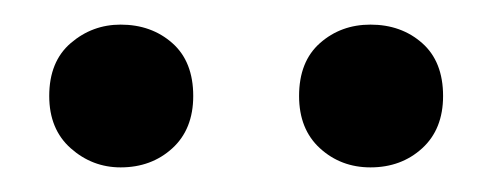

<svg xmlns="http://www.w3.org/2000/svg" viewBox="-20 -736 400 156"><path d="M281 -600Q257 -600 240 -615.5Q223 -631 223 -658Q223 -686 240 -701Q257 -716 281 -716Q306 -716 323 -701Q340 -686 340 -658Q340 -631 323 -615.5Q306 -600 281 -600ZM78 -600Q55 -600 37.5 -615.5Q20 -631 20 -658Q20 -686 37.5 -701Q55 -716 78 -716Q103 -716 120 -701Q137 -686 137 -658Q137 -631 120 -615.5Q103 -600 78 -600Z"/></svg>

Font: AR One Sans Medium
Style: Regular
Weight: 500
Designer: Niteesh Yadav
Foundry: Niteesh Yadav
Version: Version 1.001;gftools[0.9.33]